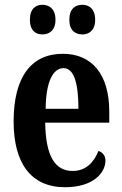

<svg xmlns="http://www.w3.org/2000/svg" viewBox="-20 -773 510 803"><path d="M325 -629C351 -629 378 -645 378 -690C378 -737 351 -753 325 -753C295 -753 270 -737 270 -690C270 -645 295 -629 325 -629ZM157 -629C185 -629 212 -645 212 -690C212 -737 185 -753 157 -753C130 -753 105 -737 105 -690C105 -645 130 -629 157 -629ZM252 10C372 10 421 -52 421 -101C421 -123 408 -136 392 -142C373 -95 340 -58 284 -58C210 -58 171 -120 169 -260H437V-306C437 -464 363 -548 243 -548C112 -548 37 -453 37 -265C37 -91 109 10 252 10ZM308 -318H171C172 -428 200 -488 246 -488C290 -488 308 -423 308 -318Z"/></svg>

Font: Noto Serif Khmer ExtraCondensed
Style: Bold
Weight: 700
Width: 2
Designer: Danh Hong and the Monotype Design Team
Foundry: Monotype Imaging Inc.
Version: Version 2.004